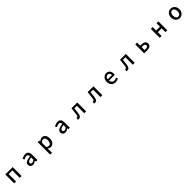

<svg xmlns="http://www.w3.org/2000/svg" viewBox="1304 -4366 8391 8391"><g transform="rotate(-45 5500.0 -170.5)"><path d="M272.5 0V-549.8H728.5V0H613.3V-458H386.7V0Z M1429.7 12.7Q1358.4 12.7 1313 -30.8Q1267.6 -74.2 1267.6 -146.5Q1267.6 -234.4 1346.2 -282.2Q1424.8 -330.1 1596.7 -349.6Q1594.7 -469.7 1492.2 -469.7Q1418.9 -469.7 1333 -414.1L1290 -492.2Q1403.3 -564.5 1511.7 -564.5Q1612.3 -564.5 1662.1 -503.9Q1711.9 -443.4 1711.9 -331.1V0H1618.2L1607.4 -63.5H1604.5Q1516.6 12.7 1429.7 12.7ZM1464.8 -78.1Q1527.3 -78.1 1596.7 -141.6V-277.3Q1478.5 -263.7 1428.7 -233.4Q1378.9 -203.1 1378.9 -154.3Q1378.9 -116.2 1402.3 -97.2Q1425.8 -78.1 1464.8 -78.1Z M2271.5 222.7V-549.8H2365.2L2375 -490.2H2377.9Q2466.8 -564.5 2546.9 -564.5Q2650.4 -564.5 2707.5 -488.8Q2764.6 -413.1 2764.6 -284.2Q2764.6 -147.5 2694.8 -67.4Q2625 12.7 2527.3 12.7Q2455.1 12.7 2382.8 -48.8L2385.7 44.9V222.7ZM2505.9 -82Q2567.4 -82 2606.4 -135.3Q2645.5 -188.5 2645.5 -282.2Q2645.5 -467.8 2516.6 -467.8Q2455.1 -467.8 2385.7 -401.4V-131.8Q2443.4 -82 2505.9 -82Z M3429.7 12.7Q3358.4 12.7 3313 -30.8Q3267.6 -74.2 3267.6 -146.5Q3267.6 -234.4 3346.2 -282.2Q3424.8 -330.1 3596.7 -349.6Q3594.7 -469.7 3492.2 -469.7Q3418.9 -469.7 3333 -414.1L3290 -492.2Q3403.3 -564.5 3511.7 -564.5Q3612.3 -564.5 3662.1 -503.9Q3711.9 -443.4 3711.9 -331.1V0H3618.2L3607.4 -63.5H3604.5Q3516.6 12.7 3429.7 12.7ZM3464.8 -78.1Q3527.3 -78.1 3596.7 -141.6V-277.3Q3478.5 -263.7 3428.7 -233.4Q3378.9 -203.1 3378.9 -154.3Q3378.9 -116.2 3402.3 -97.2Q3425.8 -78.1 3464.8 -78.1Z M4259.8 12.7Q4229.5 12.7 4204.1 3.9L4224.6 -100.6Q4240.2 -96.7 4250 -96.7Q4307.6 -96.7 4320.3 -203.1Q4347.7 -433.6 4361.3 -549.8H4720.7V0H4604.5V-458H4451.2Q4432.6 -293.9 4416 -171.9Q4392.6 12.7 4259.8 12.7Z M5259.8 12.7Q5229.5 12.7 5204.1 3.9L5224.6 -100.6Q5240.2 -96.7 5250 -96.7Q5307.6 -96.7 5320.3 -203.1Q5347.7 -433.6 5361.3 -549.8H5720.7V0H5604.5V-458H5451.2Q5432.6 -293.9 5416 -171.9Q5392.6 12.7 5259.8 12.7Z M6534.2 12.7Q6418.9 12.7 6342.3 -64.9Q6265.6 -142.6 6265.6 -274.4Q6265.6 -403.3 6340.3 -483.9Q6415 -564.5 6516.6 -564.5Q6624 -564.5 6682.6 -493.7Q6741.2 -422.9 6741.2 -302.7Q6741.2 -270.5 6735.4 -245.1H6378.9Q6385.7 -167 6431.6 -122.1Q6477.5 -77.1 6548.8 -77.1Q6617.2 -77.1 6679.7 -118.2L6719.7 -44.9Q6633.8 12.7 6534.2 12.7ZM6377.9 -324.2H6641.6Q6641.6 -395.5 6609.9 -434.6Q6578.1 -473.6 6518.6 -473.6Q6464.8 -473.6 6425.3 -434.1Q6385.7 -394.5 6377.9 -324.2Z M7259.8 12.7Q7229.5 12.7 7204.1 3.9L7224.6 -100.6Q7240.2 -96.7 7250 -96.7Q7307.6 -96.7 7320.3 -203.1Q7347.7 -433.6 7361.3 -549.8H7720.7V0H7604.5V-458H7451.2Q7432.6 -293.9 7416 -171.9Q7392.6 12.7 7259.8 12.7Z M8306.6 0V-549.8H8420.9V-356.4H8511.7Q8615.2 -356.4 8675.3 -313Q8735.4 -269.5 8735.4 -179.7Q8735.4 -87.9 8675.3 -43.9Q8615.2 0 8511.7 0ZM8420.9 -89.8H8502.9Q8624 -89.8 8624 -179.7Q8624 -268.6 8502.9 -268.6H8420.9Z M9267.6 0V-549.8H9381.8V-335H9619.1V-549.8H9733.4V0H9619.1V-234.4H9381.8V0Z M10500 12.7Q10393.6 12.7 10317.4 -65.4Q10241.2 -143.6 10241.2 -274.4Q10241.2 -407.2 10316.9 -485.8Q10392.6 -564.5 10500 -564.5Q10607.4 -564.5 10683.6 -485.4Q10759.8 -406.2 10759.8 -274.4Q10759.8 -143.6 10683.6 -65.4Q10607.4 12.7 10500 12.7ZM10397.9 -133.8Q10435.5 -81.1 10500 -81.1Q10564.5 -81.1 10603 -133.8Q10641.6 -186.5 10641.6 -274.4Q10641.6 -362.3 10603 -415.5Q10564.5 -468.8 10500 -468.8Q10435.5 -468.8 10397.9 -415.5Q10360.4 -362.3 10360.4 -274.4Q10360.4 -186.5 10397.9 -133.8Z"/></g></svg>

Font: GenEi Gothic M SemiBold
Style: Regular
Weight: 500
Designer: o_tamon (Modified); [Source Han Sans]
Ryoko NISHIZUKA  (kana & ideographs); Paul D. Hunt (Latin, Greek & Cyrillic); Wenl
Version: Version 1.1a;Original Version 1.004